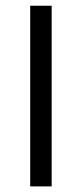

<svg xmlns="http://www.w3.org/2000/svg" viewBox="-20 -666 292 686"><path d="M164.6 0H87.9V-645.5H164.6Z"/></svg>

Font: Estedad-FD Regular
Style: FD-Regular
Weight: 400
Designer: Amin Abedi
Version: Version 7.3